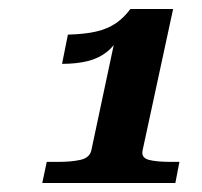

<svg xmlns="http://www.w3.org/2000/svg" viewBox="-20 -776 450 427"><path d="M297 -441Q294 -425 311 -420.5Q328 -416 360 -416H379L370 -369H74L84 -416H110Q139 -416 159 -420.5Q179 -425 183 -441L237 -695Q243 -699 245 -701Q247 -703 247.5 -702.5Q248 -702 247 -698Q235 -674 217 -660Q199 -646 174.5 -640Q150 -634 118 -634L131 -699Q169 -700 194.5 -706Q220 -712 238 -724.5Q256 -737 270 -756H365Z"/></svg>

Font: Roboto Serif 20pt SemiBold
Style: Italic
Weight: 600
Italic angle: -10°
Version: Version 1.007